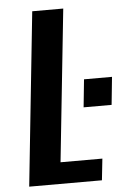

<svg xmlns="http://www.w3.org/2000/svg" viewBox="-56 -851 583 891"><g transform="rotate(-5 235.5 -405.0)"><path d="M327.1 -344.7 340.3 -474.1H470.7L457.5 -344.7ZM43.5 0 128.4 -809.6H272.9L198.2 -100.1H393.1L382.3 0Z"/></g></svg>

Font: Oswald
Style: Medium
Weight: 500
Designer: Vernon Adams
Foundry: Vernon Adams
Version: 3.0; ttfautohint (v0.94.23-7a4d-dirty) -l 8 -r 50 -G 150 -x 